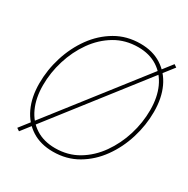

<svg xmlns="http://www.w3.org/2000/svg" viewBox="-168 -886 1021 1044"><g transform="rotate(30 342.5 -363.5)"><path d="M299.8 9.8Q222.2 9.8 166.5 -25.6Q110.8 -61 80.8 -125.2Q50.8 -189.5 50.8 -275.4Q50.8 -359.9 76.4 -441.9Q102.1 -523.9 150.1 -590.6Q198.2 -657.2 266.6 -697.3Q335 -737.3 420.4 -737.3Q497.6 -737.3 553.2 -701.9Q608.9 -666.5 638.7 -602.5Q668.5 -538.6 668.5 -452.1Q668.5 -368.2 643.1 -285.9Q617.7 -203.6 569.8 -137Q522 -70.3 453.9 -30.3Q385.7 9.8 299.8 9.8ZM300.8 -12.7Q380.9 -12.7 444.6 -50.8Q508.3 -88.9 553.2 -152.6Q598.1 -216.3 622.1 -293.7Q646 -371.1 646 -450.2Q646 -530.8 618.9 -590.1Q591.8 -649.4 541 -682.1Q490.2 -714.8 419.9 -714.8Q339.4 -714.8 275.4 -676.8Q211.4 -638.7 166.3 -575Q121.1 -511.2 97.2 -433.6Q73.2 -356 73.2 -276.9Q73.2 -197.3 100.3 -137.7Q127.4 -78.1 178.5 -45.4Q229.5 -12.7 300.8 -12.7ZM85.4 5.9 67.9 -5.9 635.7 -733.4 652.8 -721.7Z"/></g></svg>

Font: Inter Display Thin
Style: Italic
Weight: 100
Italic angle: -9.39999°
Designer: Rasmus Andersson
Foundry: rsms
Version: Version 4.000;git-a52131595